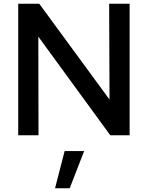

<svg xmlns="http://www.w3.org/2000/svg" viewBox="-20 -720 787 1022"><path d="M77 0ZM77 -700H189L563 -190L561 -700H670V0H567L184 -525L185 0H77ZM324 84H428L351 282H273Z"/></svg>

Font: Rosa Sans Medium
Style: Regular
Weight: 500
Designer: Pentagram / MCKL
Foundry: Pentagram / MCKL
Version: Version 1.005;September 16, 2019;FontCreator 11.5.0.2425 64-